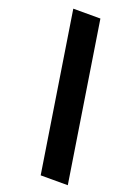

<svg xmlns="http://www.w3.org/2000/svg" viewBox="-174 -910 763 1078"><g transform="rotate(20 207.5 -371.0)"><path d="M216 100 68 -842H230L378 100Z"/></g></svg>

Font: Montserrat Alternates ExtraBold
Style: Italic
Weight: 800
Italic angle: -11.3°
Designer: Julieta Ulanovsky
Foundry: Julieta Ulanovsky
Version: Version 7.200